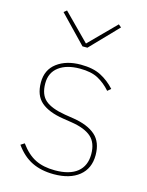

<svg xmlns="http://www.w3.org/2000/svg" viewBox="-115 -818 692 902"><g transform="rotate(15 231.0 -367.5)"><path d="M210.9 -603 83 -735.8 97.2 -747.1 223.1 -620.1 349.1 -747.1 362.8 -735.8 234.9 -603ZM235.8 12.2Q174.3 12.2 128.9 -10Q83.5 -32.2 48.8 -81.1L66.9 -92.8Q101.1 -45.9 140.4 -26.4Q179.7 -6.8 235.8 -6.8Q307.1 -6.8 344.5 -37.1Q381.8 -67.4 381.8 -124Q381.8 -179.2 350.6 -207Q319.3 -234.9 253.9 -245.1L210 -252Q138.7 -263.2 102.3 -294.7Q65.9 -326.2 65.9 -389.2Q65.9 -450.7 110.8 -484.4Q155.8 -518.1 226.1 -518.1Q285.6 -518.1 324.2 -498.3Q362.8 -478.5 393.1 -444.8L377 -431.2Q349.1 -462.9 315.4 -481Q281.7 -499 227.1 -499Q162.6 -499 124.8 -470.7Q86.9 -442.4 86.9 -390.1Q86.9 -335.4 116.9 -309.3Q147 -283.2 213.9 -272L257.8 -265.1Q328.1 -253.9 365.5 -221.2Q402.8 -188.5 402.8 -125Q402.8 -60.1 358.2 -23.9Q313.5 12.2 235.8 12.2Z"/></g></svg>

Font: Anuphan Thin
Style: Regular
Weight: 250
Designer: Mike Abbink, Paul van der Laan, Pieter van Rosmalen, Mint Tantisuwanna
Foundry: Bold Monday; Cadson Demak
Version: Version 3.002;hotconv 1.0.109;makeotfexe 2.5.65596